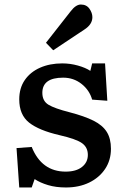

<svg xmlns="http://www.w3.org/2000/svg" viewBox="-20 -814 556 848"><path d="M65 14 53 -160 120 -165Q164 -56 270 -56Q316 -56 342 -76.5Q368 -97 368 -130Q368 -163 342.5 -181.5Q317 -200 243 -217Q152 -238 108.5 -272.5Q65 -307 65 -375Q65 -425 89.5 -460.5Q114 -496 157 -515Q200 -534 255 -534Q290 -534 324 -524.5Q358 -515 379 -501L387 -534H444L454 -369L387 -374Q375 -416 340 -443.5Q305 -471 259 -471Q167 -471 167 -404Q167 -368 194 -351.5Q221 -335 288 -318Q353 -301 393 -281Q433 -261 451.5 -231.5Q470 -202 470 -157Q470 -106 444 -67.5Q418 -29 373.5 -7.5Q329 14 271 14Q227 14 192 3.5Q157 -7 133 -23L120 14ZM215 -592 183 -625 292 -764Q315 -794 337 -794Q362 -794 375 -775.5Q388 -757 388 -738Q388 -706 352 -683Z"/></svg>

Font: Literata 7pt Medium
Style: Regular
Weight: 500
Designer: Latin by Veronika Burian and Jose Scaglione. Greek by Irene Vlachou. Cyrillic by Vera Evstafieva.
Foundry: TypeTogether
Version: Version 3.002